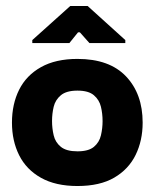

<svg xmlns="http://www.w3.org/2000/svg" viewBox="-20 -612 527 642"><path d="M239 10Q166 10 117 -17.5Q68 -45 44 -93Q20 -141 20 -202Q20 -264 44 -312Q68 -360 117 -387.5Q166 -415 239 -415Q346 -415 401.5 -356.5Q457 -298 457 -202Q457 -142 433.5 -94Q410 -46 362 -18Q314 10 239 10ZM239 -106Q276 -106 294 -121Q312 -136 317.5 -159.5Q323 -183 323 -207Q323 -232 317.5 -255Q312 -278 294 -293.5Q276 -309 239 -309Q202 -309 183.5 -293.5Q165 -278 159.5 -255Q154 -232 154 -207Q154 -183 159.5 -159.5Q165 -136 183.5 -121Q202 -106 239 -106ZM88 -468V-478L215 -592H273L399 -478V-468H279L247 -504H241L212 -468Z"/></svg>

Font: Darker Grotesque Light Black
Style: Regular
Weight: 900
Version: Version 1.000;gftools[0.9.28]